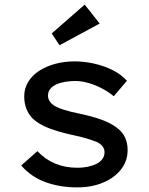

<svg xmlns="http://www.w3.org/2000/svg" viewBox="-20 -802 646 832"><path d="M315 10Q239 10 176.5 -13Q114 -36 72 -85L142 -147Q176 -111 219.5 -93Q263 -75 316 -75Q337 -75 358 -79Q379 -83 396 -91Q413 -99 423 -112Q433 -125 433 -142Q433 -171 399 -187Q381 -194 355 -202Q329 -210 294 -217Q235 -230 192 -246.5Q149 -263 123 -287Q104 -306 94.5 -330Q85 -354 85 -385Q85 -418 101.5 -446Q118 -474 148 -494Q178 -514 218 -525Q258 -536 304 -536Q345 -536 387.5 -526.5Q430 -517 467.5 -498.5Q505 -480 530 -452L473 -385Q450 -404 421.5 -419Q393 -434 363 -442.5Q333 -451 307 -451Q285 -451 263 -447.5Q241 -444 224.5 -436.5Q208 -429 198 -417Q188 -405 188 -388Q188 -375 194.5 -364.5Q201 -354 212 -346Q229 -335 258 -326Q287 -317 327 -309Q379 -298 419.5 -283.5Q460 -269 487 -248Q510 -231 521.5 -207Q533 -183 533 -152Q533 -103 503.5 -66.5Q474 -30 425 -10Q376 10 315 10ZM238 -606 204 -657 347 -782 412 -700Z"/></svg>

Font: Lexend Exa
Style: Regular
Weight: 400
Designer: Bonnie Shaver-Troup, Thomas Jockin
Foundry: Lexend
Version: Version 1.007